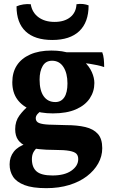

<svg xmlns="http://www.w3.org/2000/svg" viewBox="-20 -730 589 999"><path d="M221 249Q149 249 107.5 233Q66 217 48 189.5Q30 162 30 125Q30 87 52 59Q74 31 117 18L183 29Q161 48 153.5 63Q146 78 146 98Q146 141 170.5 162Q195 183 253 183Q316 183 351.5 158Q387 133 387 98Q387 80 377.5 70Q368 60 341.5 55Q315 50 264 50Q220 50 183 46Q146 42 118 31Q90 20 74.5 -1.5Q59 -23 59 -58Q59 -99 81 -129Q103 -159 131 -181L199 -157Q184 -147 175 -136.5Q166 -126 166 -115Q166 -97 183 -90Q200 -83 235 -81.5Q270 -80 323 -79Q382 -79 424 -69Q466 -59 489 -33.5Q512 -8 512 41Q512 83 491 120.5Q470 158 432 187Q394 216 340.5 232.5Q287 249 221 249ZM255 -140Q191 -140 143.5 -158.5Q96 -177 70 -213Q44 -249 44 -302Q44 -353 67.5 -389.5Q91 -426 137 -446.5Q183 -467 247 -467Q307 -467 349 -451Q391 -435 418 -409.5Q445 -384 458 -354.5Q471 -325 471 -298Q471 -254 447 -218Q423 -182 375 -161Q327 -140 255 -140ZM268 -199Q298 -199 314.5 -223.5Q331 -248 331 -296Q331 -349 310 -381.5Q289 -414 251 -414Q218 -414 202 -386.5Q186 -359 186 -316Q186 -259 207.5 -229Q229 -199 268 -199ZM522 -381Q505 -387 485.5 -391Q466 -395 447.5 -398Q429 -401 413 -401L317 -458H512Q518 -443 520 -423Q522 -403 522 -381ZM441 -702Q441 -614 392.5 -568Q344 -522 252 -522Q161 -522 113.5 -566.5Q66 -611 66 -697Q82 -704 101.5 -707Q121 -710 140 -708Q147 -665 180 -640.5Q213 -616 264 -616Q315 -616 345.5 -640.5Q376 -665 378 -708Q396 -711 412.5 -709Q429 -707 441 -702Z"/></svg>

Font: Vollkorn
Style: Bold
Weight: 700
Designer: Friedrich Althausen
Foundry: Friedrich Althausen
Version: Version 5.000